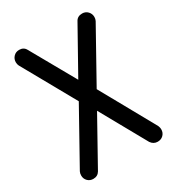

<svg xmlns="http://www.w3.org/2000/svg" viewBox="-186 -660 923 1007"><g transform="rotate(-30 276.0 -156.5)"><path d="M83 234Q63 234 49.5 220.5Q36 207 36 187Q36 174 41 164L220 -157L41 -477Q36 -487 36 -499Q36 -519 49.5 -533Q63 -547 83 -547Q111 -547 123 -524L274 -256L424 -524Q436 -547 465 -547Q485 -547 498.5 -533Q512 -519 512 -499Q512 -487 507 -477L333 -165L516 164Q518 169 519.5 174.5Q521 180 521 187Q521 207 507.5 220.5Q494 234 473 234Q448 234 433 212L278 -66L123 212Q110 234 83 234Z"/></g></svg>

Font: Comfortaa SemiBold
Style: Regular
Weight: 600
Designer: Johan Aakerlund
Foundry: Johan Aakerlund
Version: Version 3.104; ttfautohint (v1.8.1.43-b0c9)